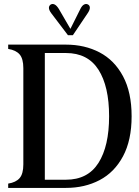

<svg xmlns="http://www.w3.org/2000/svg" viewBox="-20 -918 678 938"><path d="M139 -40H302Q409 -40 461 -122Q513 -204 513 -350Q513 -496 461 -577.5Q409 -659 302 -659H151V-700H302Q394 -700 466.5 -662Q539 -624 581 -545.5Q623 -467 623 -350Q623 -233 581 -154.5Q539 -76 466.5 -38Q394 0 302 0H139ZM20 0V-21Q58 -27 76 -48Q94 -69 94 -115V-585Q94 -631 76 -652Q58 -673 20 -679V-700H108H199V0H108ZM267 -875 324 -777 373 -875Q381 -891 391 -896Q401 -901 410 -896Q419 -891 419 -880Q419 -869 408 -853L336 -746H312L230 -854Q219 -869 219 -879.5Q219 -890 228 -896Q237 -901 247 -896Q257 -891 267 -875Z"/></svg>

Font: RL Madena Variable
Style: Regular
Weight: 400
Designer: I Kadek Wantara Putra
Foundry: Roughlines ID
Version: Version 1.000;Glyphs 3.1.2 (3151)